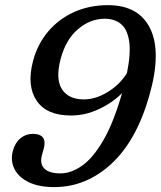

<svg xmlns="http://www.w3.org/2000/svg" viewBox="-20 -732 639 763"><path d="M195.5 11.5Q134 11.5 93.8 -8.2Q53.5 -28 37.2 -60.8Q21 -93.5 31 -132Q40 -165 61.2 -182.5Q82.5 -200 110 -200Q170 -200 153.5 -140L146.5 -115Q137.5 -80.5 156.5 -61.8Q175.5 -43 220.5 -43Q263 -43 306.8 -74Q350.5 -105 391 -175Q431.5 -245 465 -362Q425.5 -322.5 371.8 -297.8Q318 -273 262 -273Q164.5 -273 125 -332.8Q85.5 -392.5 111.5 -490.5Q130 -559 172.8 -608.5Q215.5 -658 276 -684.8Q336.5 -711.5 409 -711.5Q532 -711.5 577.2 -617.8Q622.5 -524 573.5 -352.5Q523 -174 422.8 -81.2Q322.5 11.5 195.5 11.5ZM221 -498Q200 -418.5 226 -377.8Q252 -337 313 -337Q361 -337 409 -367Q457 -397 484.5 -441.5Q500.5 -521 493.2 -568.5Q486 -616 460.5 -636.8Q435 -657.5 396.5 -657.5Q338.5 -657.5 290 -616.2Q241.5 -575 221 -498Z"/></svg>

Font: Fraunces 72pt SuperSoft
Style: Italic
Weight: 400
Italic angle: -16°
Version: Version 1.000;[b76b70a41]